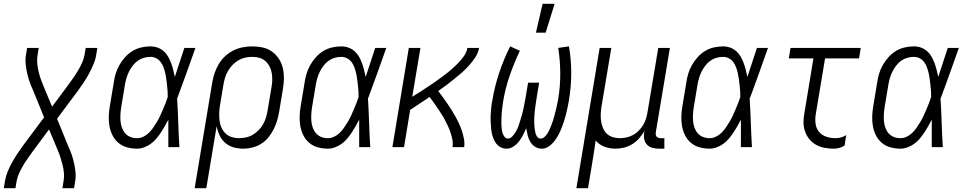

<svg xmlns="http://www.w3.org/2000/svg" viewBox="-46 -771 5066 1006"><path d="M-26 215 -20 178Q-16 153 -6 128.5Q4 104 17 80.5Q30 57 45 34.5Q60 12 76 -10L185 -156L126 -301Q116 -322 108.5 -344Q101 -366 96 -388.5Q91 -411 88.5 -435Q86 -459 90 -483L96 -520H157L151 -483Q147 -462 149 -440.5Q151 -419 155.5 -399Q160 -379 166.5 -360Q173 -341 181 -322L227 -212L313 -328Q326 -346 339 -364.5Q352 -383 363.5 -402.5Q375 -422 384 -442Q393 -462 397 -483L403 -520H464L458 -483Q454 -458 443.5 -433.5Q433 -409 420.5 -385.5Q408 -362 393 -339.5Q378 -317 362 -295L253 -149L312 -4Q322 17 329.5 39Q337 61 342 83.5Q347 106 349.5 130Q352 154 348 178L342 215H281L287 178Q291 157 289 135.5Q287 114 282 94Q277 74 271 55Q265 36 257 17L211 -93L125 23Q112 41 99 59.5Q86 78 74.5 97.5Q63 117 54 137Q45 157 41 178L35 215Z M672 8Q645 8 619.5 1Q594 -6 574.5 -22.5Q555 -39 543.5 -62Q532 -85 527.5 -110.5Q523 -136 524 -163Q525 -190 530 -218L550 -338Q553 -361 560 -384.5Q567 -408 579.5 -430Q592 -452 609.5 -471.5Q627 -491 648.5 -504Q670 -517 694.5 -522.5Q719 -528 742 -528Q762 -528 780 -521.5Q798 -515 812 -502.5Q826 -490 835 -474Q844 -458 850.5 -440.5Q857 -423 861.5 -405Q866 -387 870 -368Q882 -406 895 -444Q908 -482 920 -520H978Q954 -453 930.5 -386.5Q907 -320 882 -254Q886 -191 888 -127Q890 -63 894 0H836Q836 -36 836 -72Q836 -108 836 -144Q827 -127 817.5 -110Q808 -93 797 -76.5Q786 -60 773 -44.5Q760 -29 744 -17.5Q728 -6 709 1Q690 8 672 8ZM672 -47Q689 -47 705.5 -55Q722 -63 735 -76Q748 -89 758 -104Q768 -119 777.5 -134.5Q787 -150 794 -166Q801 -182 808 -198Q815 -214 821.5 -230.5Q828 -247 833 -263Q833 -279 832 -295Q831 -311 829 -327Q827 -343 825 -358.5Q823 -374 819.5 -389Q816 -404 810.5 -419Q805 -434 796 -446Q787 -458 773 -465.5Q759 -473 742 -473Q725 -473 707.5 -468Q690 -463 675.5 -452.5Q661 -442 649.5 -427Q638 -412 630 -396Q622 -380 617 -363Q612 -346 609 -329L589 -209Q586 -190 585 -172Q584 -154 585.5 -136Q587 -118 593 -101.5Q599 -85 610 -72.5Q621 -60 637 -53.5Q653 -47 672 -47Z M974 215 1066 -338Q1070 -362 1078 -386.5Q1086 -411 1099.5 -434Q1113 -457 1132.5 -475.5Q1152 -494 1175.5 -506Q1199 -518 1225 -523Q1251 -528 1275 -528Q1304 -528 1331 -522Q1358 -516 1379.5 -500.5Q1401 -485 1415.5 -462.5Q1430 -440 1436 -413.5Q1442 -387 1441.5 -359Q1441 -331 1436 -302L1416 -182Q1412 -159 1405 -136Q1398 -113 1386.5 -91Q1375 -69 1359 -49.5Q1343 -30 1321.5 -17Q1300 -4 1276 2Q1252 8 1229 8Q1202 8 1177.5 1Q1153 -6 1134 -22.5Q1115 -39 1104.5 -61.5Q1094 -84 1089 -109L1035 215ZM1206 -47Q1224 -47 1243 -51Q1262 -55 1278.5 -65Q1295 -75 1309 -89Q1323 -103 1332.5 -120Q1342 -137 1347.5 -155Q1353 -173 1356 -191L1376 -311Q1380 -331 1380.5 -350Q1381 -369 1378 -387.5Q1375 -406 1366.5 -422.5Q1358 -439 1344.5 -451Q1331 -463 1313 -468Q1295 -473 1275 -473Q1257 -473 1238.5 -469Q1220 -465 1203 -455Q1186 -445 1172.5 -431Q1159 -417 1149 -400Q1139 -383 1133.5 -365Q1128 -347 1125 -329L1106 -215Q1103 -195 1102.5 -175.5Q1102 -156 1104.5 -137Q1107 -118 1115 -101Q1123 -84 1136 -71.5Q1149 -59 1167.5 -53Q1186 -47 1206 -47Z M1672 8Q1645 8 1619.5 1Q1594 -6 1574.5 -22.5Q1555 -39 1543.5 -62Q1532 -85 1527.5 -110.5Q1523 -136 1524 -163Q1525 -190 1530 -218L1550 -338Q1553 -361 1560 -384.5Q1567 -408 1579.5 -430Q1592 -452 1609.5 -471.5Q1627 -491 1648.5 -504Q1670 -517 1694.5 -522.5Q1719 -528 1742 -528Q1762 -528 1780 -521.5Q1798 -515 1812 -502.5Q1826 -490 1835 -474Q1844 -458 1850.5 -440.5Q1857 -423 1861.5 -405Q1866 -387 1870 -368Q1882 -406 1895 -444Q1908 -482 1920 -520H1978Q1954 -453 1930.5 -386.5Q1907 -320 1882 -254Q1886 -191 1888 -127Q1890 -63 1894 0H1836Q1836 -36 1836 -72Q1836 -108 1836 -144Q1827 -127 1817.5 -110Q1808 -93 1797 -76.5Q1786 -60 1773 -44.5Q1760 -29 1744 -17.5Q1728 -6 1709 1Q1690 8 1672 8ZM1672 -47Q1689 -47 1705.5 -55Q1722 -63 1735 -76Q1748 -89 1758 -104Q1768 -119 1777.5 -134.5Q1787 -150 1794 -166Q1801 -182 1808 -198Q1815 -214 1821.5 -230.5Q1828 -247 1833 -263Q1833 -279 1832 -295Q1831 -311 1829 -327Q1827 -343 1825 -358.5Q1823 -374 1819.5 -389Q1816 -404 1810.5 -419Q1805 -434 1796 -446Q1787 -458 1773 -465.5Q1759 -473 1742 -473Q1725 -473 1707.5 -468Q1690 -463 1675.5 -452.5Q1661 -442 1649.5 -427Q1638 -412 1630 -396Q1622 -380 1617 -363Q1612 -346 1609 -329L1589 -209Q1586 -190 1585 -172Q1584 -154 1585.5 -136Q1587 -118 1593 -101.5Q1599 -85 1610 -72.5Q1621 -60 1637 -53.5Q1653 -47 1672 -47Z M2010 0 2096 -520H2157L2114 -264Q2136 -277 2156.5 -290.5Q2177 -304 2197.5 -317.5Q2218 -331 2238 -345Q2258 -359 2278 -374Q2298 -389 2316.5 -405Q2335 -421 2352.5 -438.5Q2370 -456 2384.5 -476.5Q2399 -497 2403 -520H2464Q2460 -495 2445.5 -472.5Q2431 -450 2413.5 -430Q2396 -410 2376 -392.5Q2356 -375 2335 -358Q2314 -341 2293 -325Q2272 -309 2250 -294Q2263 -278 2274.5 -261.5Q2286 -245 2298 -228Q2310 -211 2320.5 -194Q2331 -177 2341 -159Q2351 -141 2359.5 -122.5Q2368 -104 2374.5 -84Q2381 -64 2385 -43Q2389 -22 2386 0H2325Q2328 -20 2324.5 -38.5Q2321 -57 2315 -75Q2309 -93 2301.5 -109.5Q2294 -126 2285.5 -142Q2277 -158 2267 -173.5Q2257 -189 2247 -204Q2237 -219 2226.5 -233.5Q2216 -248 2205 -263Q2179 -246 2154 -229Q2129 -212 2103 -195L2071 0Z M2609 8Q2589 8 2573.5 -1.5Q2558 -11 2549 -26Q2540 -41 2534.5 -59Q2529 -77 2527.5 -95.5Q2526 -114 2525 -132.5Q2524 -151 2525 -170.5Q2526 -190 2528 -209Q2530 -228 2534 -247Q2546 -319 2569.5 -389.5Q2593 -460 2627 -528L2678 -505Q2647 -440 2624 -373Q2601 -306 2590 -238Q2588 -227 2587 -216.5Q2586 -206 2584.5 -195.5Q2583 -185 2582.5 -174Q2582 -163 2581.5 -152.5Q2581 -142 2581 -131.5Q2581 -121 2581.5 -110.5Q2582 -100 2583.5 -90Q2585 -80 2588.5 -70.5Q2592 -61 2598.5 -53Q2605 -45 2615 -45Q2627 -45 2636.5 -54.5Q2646 -64 2653 -75Q2660 -86 2665 -97Q2670 -108 2673.5 -119.5Q2677 -131 2681 -143Q2685 -155 2688 -166.5Q2691 -178 2694 -189.5Q2697 -201 2699 -213Q2701 -225 2703.5 -236.5Q2706 -248 2708 -260L2721 -338H2779L2766 -260Q2764 -248 2762.5 -236.5Q2761 -225 2759 -213Q2757 -201 2756 -189.5Q2755 -178 2754 -166Q2753 -154 2753 -142.5Q2753 -131 2753.5 -119.5Q2754 -108 2755.5 -96.5Q2757 -85 2759.5 -74.5Q2762 -64 2768.5 -54.5Q2775 -45 2787 -45Q2798 -45 2807.5 -54Q2817 -63 2823.5 -73.5Q2830 -84 2834.5 -95Q2839 -106 2843.5 -117Q2848 -128 2851.5 -139.5Q2855 -151 2858 -162Q2861 -173 2864 -184.5Q2867 -196 2869.5 -207.5Q2872 -219 2874.5 -230.5Q2877 -242 2879 -253Q2890 -321 2889.5 -388Q2889 -455 2879 -520L2935 -528Q2947 -460 2947 -388.5Q2947 -317 2935 -245Q2932 -227 2928 -208.5Q2924 -190 2919.5 -171.5Q2915 -153 2909 -135Q2903 -117 2896 -99Q2889 -81 2879.5 -63.5Q2870 -46 2858 -30.5Q2846 -15 2829 -3.5Q2812 8 2793 8Q2773 8 2757.5 -2Q2742 -12 2732.5 -28Q2723 -44 2718.5 -62.5Q2714 -81 2711 -100Q2704 -82 2695 -64.5Q2686 -47 2674 -31Q2662 -15 2644.5 -3.5Q2627 8 2609 8ZM2762 -600 2797 -751H2860L2813 -600Z M2974 215 3096 -520H3157L3105 -209Q3102 -189 3101.5 -170Q3101 -151 3104 -133Q3107 -115 3114 -98.5Q3121 -82 3134 -70Q3147 -58 3164.5 -52.5Q3182 -47 3202 -47Q3219 -47 3237 -51Q3255 -55 3271.5 -64Q3288 -73 3301 -86.5Q3314 -100 3324 -116.5Q3334 -133 3339 -150Q3344 -167 3347 -185L3403 -520H3464L3390 -77Q3389 -71 3390 -65Q3391 -59 3394.5 -55Q3398 -51 3403.5 -49Q3409 -47 3415 -47H3435V8H3406Q3388 8 3371.5 3.5Q3355 -1 3344 -13Q3333 -25 3329.5 -42Q3326 -59 3329 -77L3331 -85Q3319 -65 3303 -46.5Q3287 -28 3266.5 -15.5Q3246 -3 3223.5 2.5Q3201 8 3179 8Q3148 8 3120.5 -2.5Q3093 -13 3075 -35Q3070 1 3064.5 36.5Q3059 72 3053 107L3035 215Z M3672 8Q3645 8 3619.5 1Q3594 -6 3574.5 -22.5Q3555 -39 3543.5 -62Q3532 -85 3527.5 -110.5Q3523 -136 3524 -163Q3525 -190 3530 -218L3550 -338Q3553 -361 3560 -384.5Q3567 -408 3579.5 -430Q3592 -452 3609.5 -471.5Q3627 -491 3648.5 -504Q3670 -517 3694.5 -522.5Q3719 -528 3742 -528Q3762 -528 3780 -521.5Q3798 -515 3812 -502.5Q3826 -490 3835 -474Q3844 -458 3850.5 -440.5Q3857 -423 3861.5 -405Q3866 -387 3870 -368Q3882 -406 3895 -444Q3908 -482 3920 -520H3978Q3954 -453 3930.5 -386.5Q3907 -320 3882 -254Q3886 -191 3888 -127Q3890 -63 3894 0H3836Q3836 -36 3836 -72Q3836 -108 3836 -144Q3827 -127 3817.5 -110Q3808 -93 3797 -76.5Q3786 -60 3773 -44.5Q3760 -29 3744 -17.5Q3728 -6 3709 1Q3690 8 3672 8ZM3672 -47Q3689 -47 3705.5 -55Q3722 -63 3735 -76Q3748 -89 3758 -104Q3768 -119 3777.5 -134.5Q3787 -150 3794 -166Q3801 -182 3808 -198Q3815 -214 3821.5 -230.5Q3828 -247 3833 -263Q3833 -279 3832 -295Q3831 -311 3829 -327Q3827 -343 3825 -358.5Q3823 -374 3819.5 -389Q3816 -404 3810.5 -419Q3805 -434 3796 -446Q3787 -458 3773 -465.5Q3759 -473 3742 -473Q3725 -473 3707.5 -468Q3690 -463 3675.5 -452.5Q3661 -442 3649.5 -427Q3638 -412 3630 -396Q3622 -380 3617 -363Q3612 -346 3609 -329L3589 -209Q3586 -190 3585 -172Q3584 -154 3585.5 -136Q3587 -118 3593 -101.5Q3599 -85 3610 -72.5Q3621 -60 3637 -53.5Q3653 -47 3672 -47Z M4323 8Q4298 8 4274 3.5Q4250 -1 4229.5 -12.5Q4209 -24 4194.5 -42Q4180 -60 4172 -82.5Q4164 -105 4164 -130Q4164 -155 4169 -180L4216 -465H4087L4096 -520H4464L4455 -465H4277L4228 -171Q4224 -146 4227.5 -121.5Q4231 -97 4246 -79.5Q4261 -62 4284 -54.5Q4307 -47 4332 -47Q4346 -47 4360.5 -51Q4375 -55 4388 -63L4379 -8Q4366 0 4351.5 4Q4337 8 4323 8Z M4672 8Q4645 8 4619.5 1Q4594 -6 4574.5 -22.5Q4555 -39 4543.5 -62Q4532 -85 4527.5 -110.5Q4523 -136 4524 -163Q4525 -190 4530 -218L4550 -338Q4553 -361 4560 -384.5Q4567 -408 4579.5 -430Q4592 -452 4609.5 -471.5Q4627 -491 4648.5 -504Q4670 -517 4694.5 -522.5Q4719 -528 4742 -528Q4762 -528 4780 -521.5Q4798 -515 4812 -502.5Q4826 -490 4835 -474Q4844 -458 4850.5 -440.5Q4857 -423 4861.5 -405Q4866 -387 4870 -368Q4882 -406 4895 -444Q4908 -482 4920 -520H4978Q4954 -453 4930.5 -386.5Q4907 -320 4882 -254Q4886 -191 4888 -127Q4890 -63 4894 0H4836Q4836 -36 4836 -72Q4836 -108 4836 -144Q4827 -127 4817.5 -110Q4808 -93 4797 -76.5Q4786 -60 4773 -44.5Q4760 -29 4744 -17.5Q4728 -6 4709 1Q4690 8 4672 8ZM4672 -47Q4689 -47 4705.5 -55Q4722 -63 4735 -76Q4748 -89 4758 -104Q4768 -119 4777.5 -134.5Q4787 -150 4794 -166Q4801 -182 4808 -198Q4815 -214 4821.5 -230.5Q4828 -247 4833 -263Q4833 -279 4832 -295Q4831 -311 4829 -327Q4827 -343 4825 -358.5Q4823 -374 4819.5 -389Q4816 -404 4810.5 -419Q4805 -434 4796 -446Q4787 -458 4773 -465.5Q4759 -473 4742 -473Q4725 -473 4707.5 -468Q4690 -463 4675.5 -452.5Q4661 -442 4649.5 -427Q4638 -412 4630 -396Q4622 -380 4617 -363Q4612 -346 4609 -329L4589 -209Q4586 -190 4585 -172Q4584 -154 4585.5 -136Q4587 -118 4593 -101.5Q4599 -85 4610 -72.5Q4621 -60 4637 -53.5Q4653 -47 4672 -47Z"/></svg>

Font: Iosevka Term Curly Lt Obl
Style: Regular
Weight: 300
Italic angle: -9°
Designer: Belleve Invis
Foundry: Belleve Invis
Version: Version 32.3.0